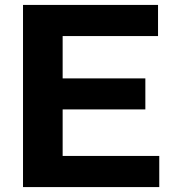

<svg xmlns="http://www.w3.org/2000/svg" viewBox="-20 -760 708 780"><path d="M73.5 0V-740H622V-613.5H234.5V-441.5H570.5V-315.5H234.5V-126.5H627V0Z"/></svg>

Font: Encode Sans Semi Expanded
Style: Bold
Weight: 700
Width: 6
Designer: Multiple Designers
Foundry: Impallari Type
Version: Version 3.000; ttfautohint (v1.8.3) -l 8 -r 50 -G 200 -x 14 